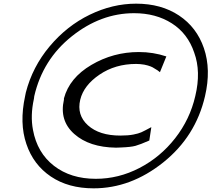

<svg xmlns="http://www.w3.org/2000/svg" viewBox="-20 -788 1155 1048"><path d="M329 -244V-251Q359 -363 478.5 -433.5Q598 -504 738 -504Q816 -504 888 -480L853 -394Q852 -395 840 -404Q821 -416 813 -420.5Q805 -425 787 -430.5Q769 -436 745 -438Q738 -439 723 -439Q609 -439 523 -380.5Q437 -322 418 -244Q398 -160 460 -104Q522 -48 637 -48Q679 -48 707.5 -53.5Q736 -59 751.5 -66Q767 -73 806 -94L795 -21Q745 1 719.5 8Q694 15 640 17Q636 17 627 17.5Q618 18 613 18Q467 16 385 -57Q303 -130 329 -244ZM117 -263Q119 -277 121 -283Q157 -423 251 -535Q345 -647 469.5 -707.5Q594 -768 723 -768Q860 -768 957 -703.5Q1054 -639 1093 -525Q1133 -408 1099 -263Q1048 -43 871 98.5Q694 240 491 240Q353 240 257.5 175.5Q162 111 124 -2Q85 -116 117 -263ZM167 -263Q166 -260 166 -255Q166 -250 165 -248Q145 -157 160 -79Q183 46 274.5 117Q366 188 503 188Q627 188 741 129Q855 70 936 -33.5Q1017 -137 1046 -264Q1078 -397 1040 -501Q1005 -605 918 -660.5Q831 -716 712 -716Q530 -716 371.5 -589.5Q213 -463 167 -263Z"/></svg>

Font: Coval
Style: Light Italic
Weight: 300
Foundry: Context Ltd
Version: Version 001.000